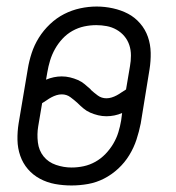

<svg xmlns="http://www.w3.org/2000/svg" viewBox="-20 -560 540 588"><path d="M199 8Q173 8 148.5 3.5Q124 -1 102.5 -12.5Q81 -24 65.5 -42Q50 -60 42 -83Q34 -106 33.5 -131.5Q33 -157 37 -182L65 -348Q69 -373 77 -397.5Q85 -422 99 -444.5Q113 -467 133 -486Q153 -505 176.5 -517Q200 -529 225.5 -534.5Q251 -540 276 -540Q301 -540 326 -534.5Q351 -529 372 -518Q393 -507 409 -488.5Q425 -470 433 -447Q441 -424 441.5 -398.5Q442 -373 438 -348L411 -182Q406 -157 398 -132.5Q390 -108 376 -85Q362 -62 342 -43.5Q322 -25 298.5 -13Q275 -1 249.5 3.5Q224 8 199 8ZM306 -259Q314 -259 322 -261.5Q330 -264 337.5 -268Q345 -272 352 -277Q359 -282 366 -286L378 -357Q381 -373 381 -390Q381 -407 376 -422Q371 -437 361 -449Q351 -461 337 -469Q323 -477 307 -480Q291 -483 275 -483Q256 -483 237.5 -479Q219 -475 202 -465.5Q185 -456 171.5 -441.5Q158 -427 148.5 -410Q139 -393 133.5 -375Q128 -357 125 -339L121 -316Q133 -321 145 -323.5Q157 -326 169 -326Q182 -326 194.5 -323Q207 -320 218.5 -315Q230 -310 239.5 -302Q249 -294 258 -286V-285Q268 -276 279.5 -267.5Q291 -259 306 -259ZM199 -47Q218 -47 236.5 -51Q255 -55 272 -64.5Q289 -74 303 -88.5Q317 -103 327 -120Q337 -137 342.5 -155Q348 -173 351 -191L354 -214Q343 -209 330.5 -206.5Q318 -204 306 -204Q293 -204 280.5 -207Q268 -210 256.5 -215Q245 -220 235.5 -228Q226 -236 218 -244L217 -245Q207 -254 195.5 -262.5Q184 -271 169 -271Q161 -271 153 -268.5Q145 -266 137.5 -262Q130 -258 123 -253Q116 -248 109 -244L97 -173Q93 -149 96 -124Q99 -99 113.5 -81Q128 -63 151.5 -55Q175 -47 199 -47Z"/></svg>

Font: Iosevka Curly Slab LtObl
Style: Regular
Weight: 300
Italic angle: -9°
Monospace: yes
Designer: Belleve Invis
Foundry: Belleve Invis
Version: Version 11.0.0; ttfautohint (v1.8.3)